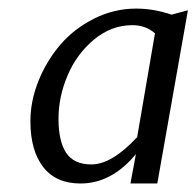

<svg xmlns="http://www.w3.org/2000/svg" viewBox="-20 -790 457 447"><path d="M283.7 -362.8 296.4 -431.2Q239.7 -362.8 167.5 -362.8Q110.4 -362.8 80.6 -401.1Q50.8 -439.5 50.8 -507.8Q50.8 -554.7 69.6 -601.6Q88.4 -648.4 120.4 -685.8Q152.3 -723.1 199 -746.6Q245.6 -770 296.9 -770Q337.9 -770 379.4 -755.9L417.5 -766.1L346.2 -362.8ZM192.9 -407.2Q240.2 -407.2 299.3 -470.7L340.8 -712.4Q319.3 -731.4 288.1 -731.4Q239.3 -731.4 199 -698Q158.7 -664.6 137.5 -614.7Q116.2 -564.9 116.2 -513.2Q116.2 -461.4 134 -434.3Q151.9 -407.2 192.9 -407.2Z"/></svg>

Font: HaufeMerriweatherSansLt
Style: Italic
Weight: 300
Designer: Eben Sorkin ( eben@eyebytes.com )
Foundry: Eben Sorkin
Version: Version 1.56